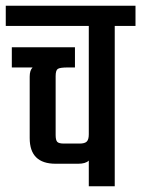

<svg xmlns="http://www.w3.org/2000/svg" viewBox="-40 -646 490 666"><path d="M430 -626V-556H358V0H268V-89Q257 -78 231 -78H153Q63 -78 63 -167V-380Q63 -402 73 -412H1V-482H220V-412H195Q168 -412 160.5 -407Q153 -402 153 -382V-178Q153 -160 158.5 -154Q164 -148 182 -148H236Q254 -148 261 -155Q268 -162 268 -180V-556H-20V-626Z"/></svg>

Font: Teko Regular
Style: Regular
Weight: 400
Designer: Manushi Parikh, Jonny Pinhorn
Foundry: Indian Type Foundry
Version: Version 1.105;PS 1.0;hotconv 1.0.78;makeotf.lib2.5.61930; tt